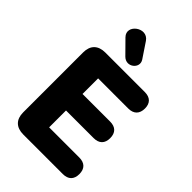

<svg xmlns="http://www.w3.org/2000/svg" viewBox="-277 -1062 1167 1167"><g transform="rotate(45 307.0 -478.5)"><path d="M264 -773C311 -727 381 -784 349 -833L284 -930C236 -1000 123 -916 181 -857ZM499 0C546 0 571 -25 571 -71C571 -117 546 -142 499 -142H240V-287H477C524 -287 549 -312 549 -358C549 -404 524 -429 477 -429H240V-563H499C546 -563 571 -589 571 -635C571 -680 546 -705 499 -705H160C98 -705 64 -671 64 -610V-95C64 -34 98 0 160 0Z"/></g></svg>

Font: Nunito Black
Style: Regular
Weight: 900
Designer: Vernon Adams
Foundry: Vernon Adams
Version: Version 3.602